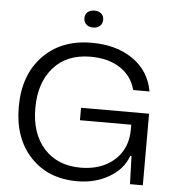

<svg xmlns="http://www.w3.org/2000/svg" viewBox="-60 -965 930 1029"><g transform="rotate(5 405.0 -450.5)"><path d="M394 9Q236 9 141.5 -92Q47 -193 47 -361Q47 -533 145.5 -635Q244 -737 407 -737Q540 -737 629 -675.5Q718 -614 738 -504H650Q631 -578 567.5 -620Q504 -662 407 -662Q280 -662 208 -580.5Q136 -499 136 -362Q136 -225 208.5 -145Q281 -65 405 -65Q517 -65 586.5 -127Q656 -189 656 -293V-318H380V-385H746V0H677L672 -151H665Q640 -79 565 -35Q490 9 394 9ZM407 -819Q384 -819 370 -831.5Q356 -844 356 -865Q356 -886 370 -898Q384 -910 407 -910Q429 -910 443 -898Q457 -886 457 -865Q457 -844 443 -831.5Q429 -819 407 -819Z"/></g></svg>

Font: Mona Sans
Style: Regular
Weight: 400
Designer: Deni Anggara
Foundry: GitHub
Version: Version 2.000;Glyphs 3.2.3 (3260)